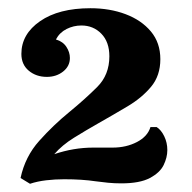

<svg xmlns="http://www.w3.org/2000/svg" viewBox="-20 -985 467 467"><path d="M136 -549Q114 -549 92.5 -546.5Q71 -544 53 -538L30 -552Q41 -604 75.5 -642.5Q110 -681 148 -712Q187 -744 216.5 -773.5Q246 -803 246 -848Q246 -883 226.5 -903Q207 -923 178 -923Q159 -923 142 -914.5Q125 -906 116 -889Q133 -884 141.5 -871Q150 -858 150 -844Q150 -824 133.5 -811Q117 -798 94 -798Q68 -798 50 -813Q32 -828 32 -854Q32 -902 77.5 -933.5Q123 -965 200 -965Q247 -965 285.5 -950.5Q324 -936 347 -908.5Q370 -881 370 -841Q370 -801 347.5 -774Q325 -747 290.5 -726.5Q256 -706 219 -685Q189 -668 160 -650Q131 -632 112 -610Q159 -626 207 -626H254Q287 -626 313 -639.5Q339 -653 346 -676H361Q372 -669 379.5 -653.5Q387 -638 387 -620Q387 -602 378 -583.5Q369 -565 344.5 -552Q320 -539 275 -539Q258 -539 243 -540.5Q228 -542 213 -544Q180 -549 136 -549Z"/></svg>

Font: Calistoga
Style: Regular
Weight: 400
Designer: Yvonne Schuttler, Eben Sorkin
Foundry: www.sorkintype.com
Version: Version 1.010; ttfautohint (v1.8.4.7-5d5b)